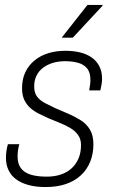

<svg xmlns="http://www.w3.org/2000/svg" viewBox="-20 -743 455 775"><path d="M164 12Q125 12 95.5 4Q66 -4 45.5 -19Q25 -34 14.5 -56Q4 -78 4 -107Q4 -119 6 -133.5Q8 -148 12 -161H58Q54 -148 52.5 -135Q51 -122 51 -111Q51 -82 64.5 -64Q78 -46 104 -38Q130 -30 169 -30Q200 -30 225.5 -38.5Q251 -47 269 -63.5Q287 -80 297 -103.5Q307 -127 307 -158Q307 -181 295.5 -197.5Q284 -214 265 -225.5Q246 -237 222.5 -246.5Q199 -256 175 -266Q155 -275 136 -284.5Q117 -294 102 -307.5Q87 -321 78 -340Q69 -359 69 -387Q69 -424 82.5 -452Q96 -480 120 -499.5Q144 -519 175.5 -528.5Q207 -538 244 -538Q276 -538 303 -531.5Q330 -525 350 -511Q370 -497 381 -475.5Q392 -454 392 -425Q392 -414 390 -402.5Q388 -391 385 -378H340Q343 -395 344 -404Q345 -413 345 -420Q345 -451 331 -467.5Q317 -484 293.5 -490Q270 -496 243 -496Q217 -496 194.5 -489.5Q172 -483 154.5 -470Q137 -457 127.5 -438Q118 -419 118 -394Q118 -368 130 -352.5Q142 -337 161.5 -327Q181 -317 204 -306Q230 -295 256.5 -283.5Q283 -272 306 -257.5Q329 -243 343 -220Q357 -197 357 -160Q357 -122 344 -90Q331 -58 306 -35Q281 -12 245.5 0Q210 12 164 12ZM229 -591 333 -723H394V-720L274 -591Z"/></svg>

Font: Archivo SemiCondensed Thin
Style: Italic
Weight: 250
Width: 4
Italic angle: -10°
Designer: Hector Gatti
Foundry: Omnibus-Type
Version: Version 2.001